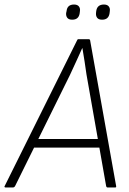

<svg xmlns="http://www.w3.org/2000/svg" viewBox="-42 -828 569 848"><path d="M-17 0Q-20 0 -21.5 -1.5Q-23 -3 -22 -5L298 -649Q300 -655 304 -655H349Q355 -655 356 -650L471 -6Q472 0 467 0H433Q429 0 427 -5L340 -499Q336 -528 331.5 -557Q327 -586 322 -615H321Q308 -586 294.5 -556.5Q281 -527 267 -497L24 -5Q20 0 16 0ZM98 -176 115 -214H400L405 -176ZM409 -741Q394 -741 387.5 -749Q381 -757 382 -770L383 -779Q387 -808 417 -808Q432 -808 438.5 -799.5Q445 -791 443 -779L442 -770Q438 -741 409 -741ZM277 -741Q262 -741 255.5 -749Q249 -757 250 -770L252 -779Q255 -808 285 -808Q300 -808 306.5 -799.5Q313 -791 311 -779L310 -770Q306 -741 277 -741Z"/></svg>

Font: Sofia Sans Semi Condensed ExtraLight
Style: Italic
Weight: 250
Italic angle: -9°
Version: Version 4.100